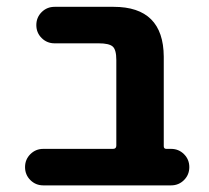

<svg xmlns="http://www.w3.org/2000/svg" viewBox="-20 -566 614 565"><path d="M322.3 -389.6Q322.3 -419.9 311.5 -429.2Q300.8 -438.5 270.5 -438.5H140.6Q118.2 -438.5 102.5 -454.1Q86.9 -469.7 86.9 -492.2Q86.9 -514.6 102.5 -530.3Q118.2 -545.9 140.6 -545.9H314.5Q460.9 -545.9 461.9 -399.4V-135.7Q461.9 -127.9 469.7 -127.9H483.4Q505.9 -127.9 521.5 -112.3Q537.1 -96.7 537.1 -74.2Q537.1 -51.8 521.5 -36.1Q505.9 -20.5 483.4 -20.5H107.4Q85 -20.5 69.3 -36.1Q53.7 -51.8 53.7 -74.2Q53.7 -96.7 69.3 -112.3Q85 -127.9 107.4 -127.9H312.5Q322.3 -127.9 322.3 -137.7Z"/></svg>

Font: Gen Jyuu GothicX Bold
Style: Bold
Weight: 700
Designer: Ryoko NISHIZUKA (kana &amp; ideographs); Paul D. Hunt (Latin, Greek &amp; Cyrillic); Wenlong ZHANG (bopomofo); Sandoll C
Version: Version 1.058.20140828